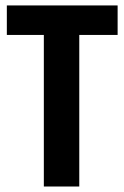

<svg xmlns="http://www.w3.org/2000/svg" viewBox="-20 -679 453 699"><path d="M4.9 -659.2V-551.8H139.6V0H268.6V-551.8H408.2V-659.2Z"/></svg>

Font: Yaldevi Colombo
Style: Bold
Weight: 700
Designer: Sol Matas, Denzil Rajitha, Kosala Senevirathne and Pathum Egodawatta
Foundry: Mooniak
Version: Version 1.020 ; ttfautohint (v1.6)